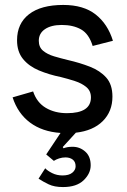

<svg xmlns="http://www.w3.org/2000/svg" viewBox="-20 -530 515 777"><path d="M163 151Q172 161 191 170.5Q210 180 233 180Q259 180 272.5 169Q286 158 286 143Q286 125 274.5 116Q263 107 245 107Q232 107 219.5 111Q207 115 198 121L167 95L225 8Q151 3 101.5 -34Q52 -71 31 -136L114 -160Q129 -115 165.5 -93.5Q202 -72 251 -72Q348 -72 348 -136Q348 -162 329.5 -177.5Q311 -193 283 -202Q255 -211 227 -218Q178 -228 137.5 -245Q97 -262 73 -291.5Q49 -321 49 -367Q49 -435 97.5 -472.5Q146 -510 236 -510Q318 -510 367 -471.5Q416 -433 437 -365L355 -344Q340 -393 308 -411Q276 -429 230 -429Q187 -429 162 -412Q137 -395 137 -365Q137 -339 154.5 -324.5Q172 -310 199 -302Q226 -294 255 -287Q303 -276 344 -260Q385 -244 410 -216Q435 -188 435 -139Q435 -79 396 -40Q357 -1 287 7L234 65L237 70Q245 67 253.5 65.5Q262 64 274 64Q303 64 325 83.5Q347 103 347 139Q347 172 318.5 199.5Q290 227 235 227Q200 227 177 216Q154 205 136 193Z"/></svg>

Font: Haskoy Medium
Style: Regular
Weight: 500
Designer: Ertekin Erdin
Foundry: Ertekin Erdin
Version: Version 1.500; ttfautohint (v1.8.3)